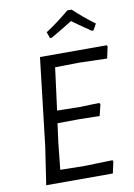

<svg xmlns="http://www.w3.org/2000/svg" viewBox="-93 -906 674 965"><g transform="rotate(-10 244.0 -423.5)"><path d="M210 -576 182 -360 297 -358 397 -361 402 -354 388 -296 282 -298 173 -297 160 -199 146 -64 268 -62 413 -66 416 -59 403 0H63L92 -193L144 -640H485L488 -633L475 -574L333 -578ZM199 -757Q257 -794 320 -847H342Q393 -799 450 -757L432 -725H423Q354 -772 329 -791Q299 -772 219 -725H210Z"/></g></svg>

Font: Alegreya Sans SC
Style: Italic
Weight: 400
Italic angle: -7°
Designer: Juan Pablo del Peral
Foundry: Huerta Tipografica
Version: Version 2.008; ttfautohint (v1.6)